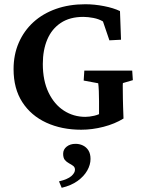

<svg xmlns="http://www.w3.org/2000/svg" viewBox="-20 -602 679 904"><path d="M362.3 8.8Q270.5 8.8 198.2 -24.4Q126 -57.6 85 -121.1Q43.9 -184.6 43.9 -276.4Q43.9 -344.7 68.4 -400.9Q92.8 -457 137.2 -497.6Q181.6 -538.1 243.7 -560.1Q305.7 -582 381.8 -582Q424.8 -582 469.7 -573.2Q514.6 -564.5 544.9 -549.8L549.8 -415L495.1 -412.1L464.8 -501Q445.3 -512.7 419.4 -517.6Q393.6 -522.5 372.1 -522.5Q308.6 -522.5 266.1 -494.1Q223.6 -465.8 202.6 -416Q181.6 -366.2 181.6 -300.8Q181.6 -222.7 208.5 -166.5Q235.4 -110.4 280.8 -81.1Q326.2 -51.8 381.8 -51.8Q400.4 -51.8 423.8 -57.1Q447.3 -62.5 465.8 -75.2L446.3 -21.5V-125Q446.3 -149.4 445.3 -173.3Q444.3 -197.3 442.4 -210L374 -222.7L377 -269.5H602.5L605.5 -224.6L558.6 -210.9Q557.6 -204.1 558.1 -183.6Q558.6 -163.1 558.6 -138.7Q558.6 -119.1 559.6 -97.2Q560.5 -75.2 561.5 -43.9Q520.5 -18.6 467.3 -4.9Q414.1 8.8 362.3 8.8ZM270.5 282.2 257.8 252Q298.8 242.2 315.9 227.1Q333 211.9 333 197.3Q333 185.5 324.7 179.2Q316.4 172.9 305.2 167Q293.9 161.1 285.6 151.4Q277.3 141.6 277.3 122.1Q277.3 101.6 293.9 88.4Q310.5 75.2 335.9 75.2Q354.5 75.2 370.6 83Q386.7 90.8 396.5 106.4Q406.2 122.1 406.2 146.5Q406.2 173.8 390.6 201.2Q375 228.5 345.2 250Q315.4 271.5 270.5 282.2Z"/></svg>

Font: Crimson Pro SemiBold
Style: Regular
Weight: 600
Designer: Jacques Le Bailly
Foundry: Baron von Fonthausen
Version: Version 1.003